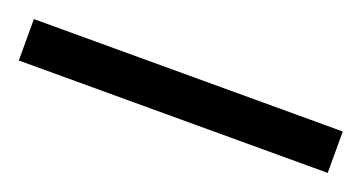

<svg xmlns="http://www.w3.org/2000/svg" viewBox="-27 -16 485 257"><g transform="rotate(20 215.0 112.5)"><path d="M-5 142V83H435V142Z"/></g></svg>

Font: Noto Serif Lao SemiCondensed Black
Style: Regular
Weight: 900
Width: 4
Designer: Monotype Design Team
Foundry: Monotype Imaging Inc.
Version: Version 2.003; ttfautohint (v1.8.4.7-5d5b)